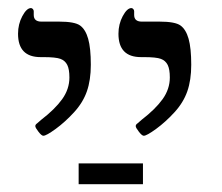

<svg xmlns="http://www.w3.org/2000/svg" viewBox="-20 -607 552 478"><path d="M175.8 -200.2H335.9V-148.4H175.8ZM206.1 -445.8Q206.1 -407.7 196.3 -379.6Q186.5 -351.6 164.3 -327.4Q142.1 -303.2 118.7 -286.1Q95.2 -269 87.9 -269Q83.5 -269 75.7 -279.1Q67.9 -289.1 67.9 -293Q67.9 -296.9 72.3 -299.8L83 -309.1Q116.7 -335 134.8 -360.1Q152.8 -385.3 152.8 -414.1Q152.8 -434.6 147.5 -445.3Q142.1 -456.1 130.6 -460.4Q119.1 -464.8 87.9 -464.8H81.1Q24.9 -464.8 24.9 -522.9Q24.9 -546.9 35.6 -566.9Q46.4 -586.9 57.1 -586.9Q59.6 -586.9 61.8 -584.5Q64 -582 64 -579.1V-569.8Q64 -553.2 83 -553.2H127Q166 -553.2 179.4 -543.5Q192.9 -533.7 199.5 -510.5Q206.1 -487.3 206.1 -445.8ZM456.1 -445.8Q456.1 -407.7 446.3 -379.6Q436.5 -351.6 414.3 -327.4Q392.1 -303.2 368.7 -286.1Q345.2 -269 337.9 -269Q333.5 -269 325.7 -279.1Q317.9 -289.1 317.9 -293Q317.9 -296.9 322.3 -299.8L333 -309.1Q366.7 -335 384.8 -360.1Q402.8 -385.3 402.8 -414.1Q402.8 -434.6 397.5 -445.3Q392.1 -456.1 380.6 -460.4Q369.1 -464.8 337.9 -464.8H331.1Q274.9 -464.8 274.9 -522.9Q274.9 -546.9 285.6 -566.9Q296.4 -586.9 307.1 -586.9Q309.6 -586.9 311.8 -584.5Q314 -582 314 -579.1V-569.8Q314 -553.2 333 -553.2H377Q416 -553.2 429.4 -543.5Q442.9 -533.7 449.5 -510.5Q456.1 -487.3 456.1 -445.8Z"/></svg>

Font: Tinos
Style: Regular
Weight: 400
Designer: Steve Matteson
Foundry: Monotype Imaging Inc.
Version: Version 1.23